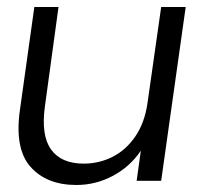

<svg xmlns="http://www.w3.org/2000/svg" viewBox="-20 -516 578 548"><path d="M198 12Q113 12 67 -40Q21 -92 37 -203L78 -496H147L108 -211Q97 -129 126 -89Q155 -49 219 -49Q263 -49 301.5 -68.5Q340 -88 366.5 -127Q393 -166 401 -222L440 -496H510L440 0H370L382 -86Q351 -40 302 -14Q253 12 198 12Z"/></svg>

Font: Host Grotesk Light
Style: Italic
Weight: 300
Italic angle: -8°
Designer: Doğukan Karapınar based on Poppins by Indian Type Foundry, Jonny Pinhorn
Foundry: Element Type
Version: Version 1.001; ttfautohint (v1.8.4.7-5d5b)